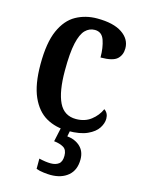

<svg xmlns="http://www.w3.org/2000/svg" viewBox="-118 -617 685 922"><g transform="rotate(15 224.0 -156.0)"><path d="M253 10Q190 10 143 -17Q96 -44 69 -104.5Q42 -165 42 -265Q42 -373 69.5 -434.5Q97 -496 144 -522Q191 -548 249 -548Q330 -548 373 -519Q416 -490 416 -444Q416 -411 394.5 -391Q373 -371 312 -371Q312 -420 299.5 -456Q287 -492 252 -492Q225 -492 205 -472Q185 -452 174 -403Q163 -354 163 -266Q163 -162 189 -108.5Q215 -55 274 -55Q318 -55 348.5 -78.5Q379 -102 394 -136Q415 -122 415 -94Q415 -71 399.5 -47Q384 -23 348 -6.5Q312 10 253 10ZM226 236Q213 236 191.5 233.5Q170 231 154 225V174Q188 182 212 182Q237 182 252 170.5Q267 159 267 130Q267 100 248.5 89Q230 78 201 75L219 -9H265L256 36Q296 40 321 63.5Q346 87 346 127Q346 180 313 208Q280 236 226 236Z"/></g></svg>

Font: Noto Serif Lao Condensed SemiBold
Style: Regular
Weight: 600
Width: 3
Designer: Monotype Design Team
Foundry: Monotype Imaging Inc.
Version: Version 2.003; ttfautohint (v1.8.4.7-5d5b)